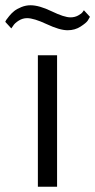

<svg xmlns="http://www.w3.org/2000/svg" viewBox="-70 -710 362 730"><path d="M187 -595Q157 -595 108 -618Q59 -641 33 -641Q16 -641 1 -631.5Q-14 -622 -20 -612L-27 -602L-50 -627Q-49 -630 -46.5 -634Q-44 -638 -35 -649Q-26 -660 -16 -668Q-6 -676 11 -683Q28 -690 46 -690Q79 -690 126.5 -667Q174 -644 198 -644Q214 -644 227 -651Q240 -658 244 -664L249 -671L272 -646Q269 -640 263.5 -631.5Q258 -623 236.5 -609Q215 -595 187 -595ZM74 0V-500H147V0Z"/></svg>

Font: Arsenal
Style: Regular
Weight: 400
Designer: Andrij Shevchenko
Foundry: Stairsfor
Version: Version 2.001;PS 002.001;hotconv 1.0.88;makeotf.lib2.5.64775